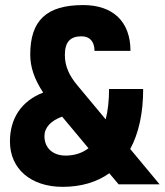

<svg xmlns="http://www.w3.org/2000/svg" viewBox="-20 -723 646 753"><path d="M445.3 0H606L490.7 -138.7C523.9 -199.7 541.5 -278.8 541.5 -374H407.7C407.7 -328.6 403.3 -289.1 394.5 -254.9L284.7 -386.7C250.5 -427.2 234.4 -463.9 234.4 -507.8C234.4 -557.6 254.9 -580.6 299.8 -580.6C332 -580.6 350.6 -560.1 350.6 -523.4H491.7C491.7 -637.7 423.8 -703.1 306.2 -703.1C162.6 -703.1 98.6 -643.1 98.6 -508.8C98.6 -460 114.3 -413.1 149.4 -359.9C65.4 -327.6 19 -260.3 19 -168C19 -60.5 101.6 9.8 225.6 9.8C298.3 9.8 359.9 -8.8 408.7 -43.5ZM327.1 -141.6C302.2 -122.6 272 -112.8 237.3 -112.8C187 -112.8 154.3 -143.1 154.3 -189C154.3 -222.7 179.2 -249.5 223.6 -265.6Z"/></svg>

Font: Cascadia Mono NF
Style: Bold
Weight: 700
Monospace: yes
Designer: Aaron Bell
Foundry: Saja Typeworks
Version: Version 2404.023